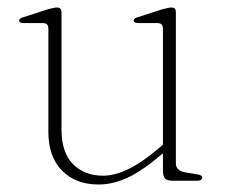

<svg xmlns="http://www.w3.org/2000/svg" viewBox="-20 -482 603 512"><path d="M414.5 -29.5V-79V-83.5V-404.5Q414.5 -412.5 411 -416.5Q407.5 -420.5 399 -420.5H349.5Q342.5 -420.5 339.5 -422.2Q336.5 -424 336.5 -427Q336.5 -430 339.2 -432.5Q342 -435 348.5 -436.5L412 -457Q421.5 -459.5 427.5 -460.8Q433.5 -462 437 -462Q443.5 -462 446.2 -458.8Q449 -455.5 449 -448.5V-46Q449 -36.5 455.5 -30.5Q462 -24.5 473.5 -22.5L503.5 -17.5Q511 -16.5 515 -14.5Q519 -12.5 519 -8Q519 -4.5 515.5 -2.2Q512 0 505.5 0H441.5Q426 0 420.2 -5.8Q414.5 -11.5 414.5 -29.5ZM109 -130V-404.5Q109 -412.5 105.8 -416.5Q102.5 -420.5 93.5 -420.5H44.5Q37 -420.5 34 -422.2Q31 -424 31 -427Q31 -430 33.8 -432.5Q36.5 -435 43.5 -436.5L107 -457Q116 -459.5 122.2 -460.8Q128.5 -462 132 -462Q138 -462 141 -458.8Q144 -455.5 144 -448.5V-137Q144 -75 174.8 -44.2Q205.5 -13.5 255 -13.5Q285.5 -13.5 321.2 -30.5Q357 -47.5 402 -85.5L426 -106L439 -94L413 -72Q360.5 -27 321 -8.5Q281.5 10 242.5 10Q182 10 145.5 -27Q109 -64 109 -130Z"/></svg>

Font: Fraunces Thin
Style: Regular
Weight: 250
Version: Version 1.000;[b76b70a41]